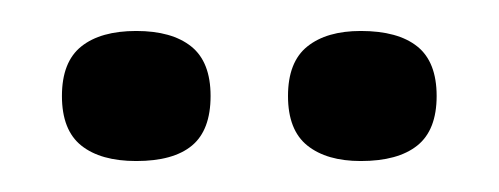

<svg xmlns="http://www.w3.org/2000/svg" viewBox="-20 -719 322 124"><path d="M213 -615Q191 -615 178.5 -625Q166 -635 166 -657Q166 -679 178.5 -689Q191 -699 213 -699Q237 -699 249.5 -689Q262 -679 262 -657Q262 -635 249.5 -625Q237 -615 213 -615ZM68 -615Q45 -615 32.5 -625Q20 -635 20 -657Q20 -679 32.5 -689Q45 -699 68 -699Q91 -699 103.5 -689Q116 -679 116 -657Q116 -635 104 -625Q92 -615 68 -615Z"/></svg>

Font: Bricolage Grotesque Condensed Light
Style: Regular
Weight: 300
Width: 3
Designer: Mathieu Triay
Foundry: Atelier Triay
Version: Version 1.000;gftools[0.9.30]